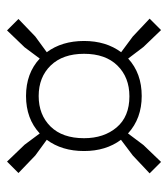

<svg xmlns="http://www.w3.org/2000/svg" viewBox="14 -643 478 546"><g transform="rotate(90 253.0 -370.0)"><path d="M66.5 -151 34 -183.5 84 -231.5 128.5 -264Q96.5 -307 96.5 -370Q96.5 -432.5 128.5 -475.5L84 -508.5L33 -556.5L65.5 -589L113.5 -539L146.5 -495.5Q188.5 -534 253 -534Q317 -534 359.5 -495L392.5 -539L440.5 -589L473 -556.5L422 -508.5L377.5 -475Q409.5 -432 409.5 -370Q409.5 -307 377.5 -264L422 -231.5L472 -183.5L439.5 -151L391.5 -201L359.5 -244Q317.5 -205 253 -205Q188.5 -205 146.5 -244L114.5 -201ZM253 -241Q306.5 -241 339.8 -274.8Q373 -308.5 373 -370Q373 -426.5 342.2 -462.8Q311.5 -499 254 -499Q200 -499 166.5 -465Q133 -431 133 -370Q133 -309.5 166.2 -275.2Q199.5 -241 253 -241Z"/></g></svg>

Font: Encode Sans Cnd XLt
Style: Regular
Weight: 200
Width: 3
Designer: Multiple Designers
Foundry: Impallari Type
Version: Version 3.002; ttfautohint (v1.8.3) -l 8 -r 50 -G 200 -x 14 